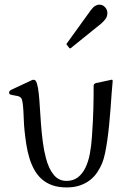

<svg xmlns="http://www.w3.org/2000/svg" viewBox="-20 -799 563 832"><path d="M269.5 -605Q267.6 -606.9 267.6 -607.9Q267.6 -608.9 269.5 -610.8L373.5 -754.9Q382.8 -767.6 392.1 -773.2Q401.4 -778.8 410.2 -778.8Q425.3 -778.8 435.3 -767.8Q445.3 -756.8 445.3 -742.7Q445.3 -727.5 436.8 -716.3Q428.2 -705.1 418.5 -696.8L287.1 -590.8Q284.7 -589.4 283.7 -589.4Q281.7 -589.4 281.5 -589.6Q281.2 -589.8 280.3 -590.8ZM268.6 13.2Q231.9 13.2 205.1 3.2Q178.2 -6.8 159.2 -24.4Q140.1 -42 127.4 -65.7Q114.7 -89.4 106.7 -116.5Q98.6 -143.6 94 -173.3Q89.4 -203.1 86.4 -232.4Q84 -253.9 83.3 -276.9Q82.5 -299.8 81.3 -319.8Q80.1 -339.8 77.9 -354.5Q75.7 -369.1 71.3 -374.5Q65.4 -380.9 56.6 -382.8Q47.9 -384.8 39.6 -386Q31.2 -387.2 25.4 -389.2Q19.5 -391.1 19.5 -397.5Q19.5 -401.9 22 -404.8Q24.4 -407.7 28.3 -409.7L120.1 -452.6Q121.1 -453.1 123 -453.1Q125 -453.1 127 -453.1Q135.3 -453.1 140.1 -437Q145 -420.9 147.9 -394Q150.9 -367.2 152.8 -332.3Q154.8 -297.4 157.7 -259.8Q160.6 -222.2 165.5 -184.1Q170.4 -146 179.2 -113.3Q190.9 -68.4 212.6 -41.7Q234.4 -15.1 268.1 -15.1Q297.4 -15.1 317.4 -30.5Q337.4 -45.9 350.1 -72Q362.8 -98.1 369.4 -133.1Q376 -168 378.4 -207Q380.9 -241.2 382.3 -270Q383.8 -298.8 384.5 -325Q385.3 -351.1 385.5 -375.7Q385.7 -400.4 385.7 -426.3Q385.7 -436.5 396 -439Q421.4 -444.3 434.8 -447.3Q448.2 -450.2 455.1 -451.7Q462.4 -453.6 463.9 -453.6Q468.3 -453.6 468.3 -447.8Q465.8 -423.3 463.6 -392.3Q461.4 -361.3 459 -327.6Q456.5 -293.9 453.1 -259.5Q449.7 -225.1 445.3 -193.6Q440.9 -162.1 435.3 -135.5Q429.7 -108.9 422.4 -91.3Q413.6 -70.3 400.9 -51.5Q388.2 -32.7 369.6 -18.3Q351.1 -3.9 326.2 4.6Q301.3 13.2 268.6 13.2Z"/></svg>

Font: Cardo
Style: Bold
Weight: 700
Designer: David J. Perry
Foundry: David J. Perry
Version: Version 1.0011